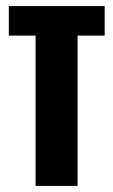

<svg xmlns="http://www.w3.org/2000/svg" viewBox="-20 -611 372 631"><path d="M97 0V-494H9V-591H324V-494H235V0Z"/></svg>

Font: Alumni Sans Thin ExtraBold
Style: Regular
Weight: 800
Version: Version 1.018